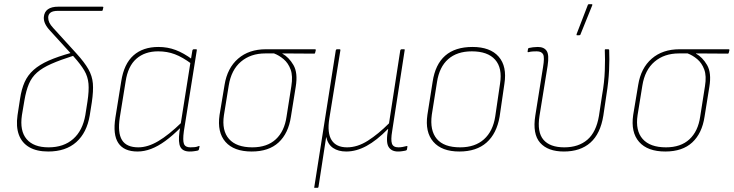

<svg xmlns="http://www.w3.org/2000/svg" viewBox="-20 -715 3515 920"><path d="M211 11Q156 11 120.5 -9.5Q85 -30 70.5 -69Q56 -108 64 -163L76 -241Q83 -288 98 -321.5Q113 -355 141 -380Q169 -405 213 -424.5Q257 -444 322 -462L335 -449Q269 -428 226 -409Q183 -390 157.5 -367.5Q132 -345 118.5 -313Q105 -281 97 -234L85 -163Q74 -88 107.5 -48.5Q141 -9 213 -9Q285 -9 330.5 -49Q376 -89 389 -164L399 -228Q407 -280 404 -314Q401 -348 384 -377Q367 -406 333 -444L220 -568Q204 -585 196.5 -601Q189 -617 190 -633Q192 -658 209.5 -670.5Q227 -683 259 -683H471Q476 -683 475 -679L472 -666Q471 -663 468 -663H258Q233 -663 222 -654.5Q211 -646 211 -631Q211 -618 216.5 -606.5Q222 -595 235 -581L347 -458Q385 -416 403.5 -383.5Q422 -351 425 -315Q428 -279 420 -225L410 -162Q396 -79 345.5 -34Q295 11 211 11Z M639 11Q574 11 547 -29.5Q520 -70 533 -152L561 -326Q574 -409 619.5 -449.5Q665 -490 739 -490Q783 -490 821.5 -475.5Q860 -461 902 -430L898 -409Q855 -441 818 -455Q781 -469 738 -469Q674 -469 633.5 -433.5Q593 -398 582 -325L554 -152Q543 -79 564.5 -44Q586 -9 643 -9Q688 -9 738 -38.5Q788 -68 850 -128L846 -104Q807 -65 772 -39.5Q737 -14 704 -1.5Q671 11 639 11ZM889 11Q856 11 844.5 -10.5Q833 -32 840 -84L844 -108L845 -116L893 -419L894 -426L902 -474Q904 -479 908 -479H920Q924 -479 923 -474L861 -86Q855 -42 861.5 -25.5Q868 -9 892 -9Q904 -9 913.5 -10Q923 -11 932 -15Q937 -17 936 -12L933 1Q932 6 926 7Q920 8 910.5 9.5Q901 11 889 11Z M1186 11Q1101 11 1060.5 -35Q1020 -81 1032 -164L1056 -308Q1069 -389 1121 -434Q1173 -479 1254 -479H1489Q1494 -479 1493 -474L1490 -462Q1489 -458 1486 -458L1333 -459V-458Q1364 -441 1386 -403.5Q1408 -366 1397 -299L1374 -156Q1362 -76 1315 -32.5Q1268 11 1186 11ZM1189 -9Q1260 -9 1301.5 -47.5Q1343 -86 1353 -156L1376 -302Q1384 -351 1372.5 -382Q1361 -413 1339 -431.5Q1317 -450 1293 -459H1251Q1181 -459 1134.5 -419.5Q1088 -380 1076 -305L1053 -163Q1042 -89 1077.5 -49Q1113 -9 1189 -9Z M1488 185Q1484 185 1486 181L1589 -474Q1591 -479 1594 -479H1606Q1612 -479 1611 -474L1558 -147Q1547 -78 1569 -43.5Q1591 -9 1643 -9Q1693 -9 1743 -41Q1793 -73 1844 -124L1898 -474Q1900 -479 1904 -479H1915Q1921 -479 1919 -474L1859 -86Q1852 -45 1858 -27Q1864 -9 1889 -9Q1898 -9 1907.5 -10.5Q1917 -12 1928 -15Q1933 -17 1932 -11L1930 1Q1929 4 1927.5 5Q1926 6 1922 7Q1916 8 1907 9.5Q1898 11 1887 11Q1855 11 1841.5 -12Q1828 -35 1840 -97H1839Q1785 -42 1736 -15.5Q1687 11 1639 11Q1601 11 1576 -6Q1551 -23 1543 -59L1506 181Q1505 185 1502 185Z M2181 11Q2097 11 2056.5 -35.5Q2016 -82 2028 -165L2053 -323Q2078 -490 2244 -490Q2329 -490 2369.5 -443.5Q2410 -397 2397 -314L2374 -156Q2360 -75 2311.5 -32Q2263 11 2181 11ZM2185 -9Q2256 -9 2299 -47.5Q2342 -86 2353 -157L2376 -314Q2388 -389 2352.5 -429Q2317 -469 2241 -469Q2170 -469 2127.5 -431.5Q2085 -394 2074 -322L2049 -165Q2039 -90 2073 -49.5Q2107 -9 2185 -9Z M2682 11Q2605 11 2568 -31Q2531 -73 2545 -161L2582 -393Q2590 -440 2582.5 -454.5Q2575 -469 2552 -469Q2544 -469 2533.5 -468.5Q2523 -468 2512 -465Q2508 -464 2508 -468L2510 -480Q2511 -483 2511.5 -483.5Q2512 -484 2514 -485Q2522 -487 2534 -488.5Q2546 -490 2557 -490Q2587 -490 2599.5 -471Q2612 -452 2604 -400L2565 -159Q2553 -82 2584 -45.5Q2615 -9 2684 -9Q2752 -9 2794.5 -45.5Q2837 -82 2850 -160L2865 -259Q2876 -320 2878 -377Q2880 -434 2878 -475Q2878 -479 2881 -479H2894Q2899 -479 2899 -475Q2901 -435 2898.5 -379Q2896 -323 2886 -262L2871 -161Q2857 -74 2809 -31.5Q2761 11 2682 11ZM2745 -546Q2743 -546 2742.5 -547.5Q2742 -549 2743 -552L2797 -692Q2798 -694 2799.5 -694.5Q2801 -695 2803 -695H2815Q2817 -695 2818 -693.5Q2819 -692 2818 -690L2761 -549Q2760 -546 2754 -546Z M3168 11Q3083 11 3042.5 -35Q3002 -81 3014 -164L3038 -308Q3051 -389 3103 -434Q3155 -479 3236 -479H3471Q3476 -479 3475 -474L3472 -462Q3471 -458 3468 -458L3315 -459V-458Q3346 -441 3368 -403.5Q3390 -366 3379 -299L3356 -156Q3344 -76 3297 -32.5Q3250 11 3168 11ZM3171 -9Q3242 -9 3283.5 -47.5Q3325 -86 3335 -156L3358 -302Q3366 -351 3354.5 -382Q3343 -413 3321 -431.5Q3299 -450 3275 -459H3233Q3163 -459 3116.5 -419.5Q3070 -380 3058 -305L3035 -163Q3024 -89 3059.5 -49Q3095 -9 3171 -9Z"/></svg>

Font: Sofia Sans Semi Condensed Thin
Style: Italic
Weight: 250
Italic angle: -9°
Version: Version 4.100